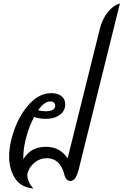

<svg xmlns="http://www.w3.org/2000/svg" viewBox="-20 -1044 715 1113"><path d="M675 -1024 436 -61Q427 -27 415.5 -11Q404 5 388 5Q362 5 353 -32Q342 -78 316 -102.5Q290 -127 252 -127Q211 -127 179.5 -101Q148 -75 138 -34Q138 10 174 49Q101 42 67 -10.5Q33 -63 33 -137Q33 -211 65 -297.5Q97 -384 153 -444Q209 -504 278 -504Q314 -504 336 -487Q358 -470 358 -439Q358 -402 327 -378.5Q296 -355 245 -355Q211 -355 178 -366Q150 -315 132.5 -250Q115 -185 115 -131V-121Q158 -193 246 -193Q328 -193 372 -126L559 -878Q573 -933 604 -972.5Q635 -1012 675 -1024ZM201 -405Q222 -399 244 -399Q271 -399 285.5 -407Q300 -415 300 -431Q300 -442 292.5 -449Q285 -456 272 -456Q237 -456 201 -405Z"/></svg>

Font: Srisakdi
Style: Bold
Weight: 700
Designer: Cadson Demak Co.,Ltd.
Foundry: Cadson Demak Co.,Ltd.
Version: Version 1.000